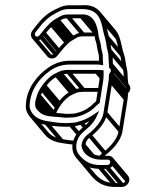

<svg xmlns="http://www.w3.org/2000/svg" viewBox="-20 -500 600 751"><path d="M411 135.5C410.1 141.5 405.5 145.5 399 145.5L371 145.5C330.7 145.5 308 127.5 290.4 106.7C278.9 93 273.7 74.4 282.7 48.5C291.1 24.3 312.8 11.4 332.9 -8.1C341.8 -16.7 352.9 -32.6 358.3 -44.9L367.8 -66.4L347.9 -53C331.7 -42.1 314.8 -32.4 297.1 -27.2C283.9 -23.2 274.4 -19.5 258.1 -19.5H257.8C224.7 -16.1 192.7 -21.6 164.3 -26.4C129.8 -31.5 106.7 -47.6 97.5 -74.2C95.7 -80.4 95.3 -86.9 96.2 -93L96.3 -93.4C100.8 -153 137 -195.8 175.5 -223.1C194.9 -236.9 220.7 -247.5 251.2 -247.5H363.2C366.8 -247.5 369.9 -247.2 372.6 -246.6L383.5 -244.4L383 -255.5C382.7 -262.3 381.7 -268.9 382.2 -275.8C383.1 -290.5 377.2 -302.1 376.3 -310C375.1 -321 373.7 -331.2 369.9 -342.3C368.3 -347.3 366.8 -352.9 365.9 -358.2L364.1 -372.2C359 -401.6 348.8 -434 316.8 -442.3C310.5 -443.8 303.9 -444 299.6 -443.5H246.2C225.8 -443.5 214.2 -435.8 201.7 -428.2L187.7 -419.8L176.3 -410C163.2 -396.2 158.4 -392.2 145.1 -375L133.9 -361.1C124.8 -350.1 110.3 -361.9 118.6 -373.2L128.6 -386.1C148.6 -412.6 168 -432.5 194.4 -446.4C214.7 -457.2 226.5 -464.5 249.6 -464.5H301.9C328.3 -464.5 348 -456.8 360.6 -441.8C380.1 -418.7 380.1 -383.5 391 -351.6C395.2 -336.6 396.5 -316 401.5 -298.8C406.1 -283.4 403.7 -264 406.6 -244.8C407 -241.9 406.7 -241.3 406.5 -240L405.9 -236.4C417.1 -226.2 415.5 -223.2 406.7 -209.8L405.9 -204.3C406.1 -197.3 405.6 -190.3 404.7 -184L384.7 -58C379.5 -25.1 349 5.8 326.3 23.4C313.4 33.4 302.3 45.4 298.9 67L298.8 67.8C300.8 102.6 336.6 124.5 374.3 124.5H402.3C408.5 124.5 412 129.3 411 135.5ZM314 66.2C316.7 50.5 323 43.5 334.5 34.6C358.4 16.1 393.3 -17.5 399.7 -58L419.7 -184C420.1 -186.8 419.7 -204.6 421.2 -205.9C436.5 -221.7 429.3 -235.9 421.9 -243.7C420.6 -263.4 421.8 -283.4 416.2 -304.9C412.6 -320 410.6 -340.5 405.6 -358C400.5 -379 395.6 -403.3 388.1 -425.3C377.4 -456.6 350 -483.1 303.6 -479.5H251.9C224.3 -479.5 207.2 -467.9 189.5 -459.7C159.9 -444.8 137.4 -420.8 117 -393.9L106.9 -380.8C86.9 -353.4 122.1 -324.9 145.2 -352.9L156.5 -367C169.4 -383.8 171.6 -384.8 186 -400L195.4 -408.2L208 -415.8C221.3 -423.8 227.4 -428.5 243.9 -428.5H298.5C301.6 -429 305.6 -429 311 -427.7C337 -421 344.6 -393.5 349.1 -367.8L350.9 -353.8C351.7 -347 353.5 -341.4 355.5 -335.6C358.5 -326.8 358.6 -319.5 361.3 -305.6C363.3 -294.8 368.2 -282.3 367.1 -275L366.9 -274.2L367.4 -262.5C367.4 -262.5 366.4 -262.5 365.6 -262.5H253.6C219.5 -262.5 190.1 -250.6 168 -234.8C127.7 -206.2 86 -159.2 81.2 -92.7C80.6 -84.8 80.5 -76.2 83 -67.8C93.6 -36.7 121.1 -17.2 159.7 -11.6C188 -6.8 221.6 -2.7 255.9 -4.5C274.8 -5.5 286.9 -9.2 299.3 -12.8C310.3 -16.1 319.4 -20.3 329.6 -25.7C312.2 -3.4 281.8 8.3 268.4 45.5C257.1 77.1 264.6 101.2 278.1 117.3C296.8 139.5 323.3 160.5 368.6 160.5L396.6 160.5C410.7 160.5 423.8 149.9 426 135.5C428.3 121.3 419.1 109.5 404.7 109.5H376.7C347.2 109.5 315.8 92.7 314 66.2ZM240 -54.5 220.6 -56.5C192.1 -59.1 159.2 -60.2 147.2 -71.8C140.6 -78.2 130.7 -83.2 132.7 -96L132.8 -96.6C132.8 -100 133.3 -103.9 134.7 -109.1L139.2 -125C141.7 -133.7 145.6 -140.8 150.1 -147.6L159.2 -161.5C171.3 -178.1 185.7 -192.2 203.1 -200.3L218.2 -207.3C223.8 -209.9 236.4 -211.5 245.5 -211.5H357.5C362.4 -211.5 365.2 -211.4 369.8 -211.1C369.7 -202.4 369.9 -192.2 368.6 -184L356 -104.1L345.3 -94.9C332.4 -80.2 311.2 -67.4 291.5 -61.2L276.8 -57.2C273.8 -56.1 269.1 -55.5 262.8 -55.5H262.5C254.5 -54.7 248.2 -54.5 240 -54.5ZM383.6 -184C386.1 -199.2 384.8 -212.1 385.4 -224.6C377.4 -225.8 371.1 -226.5 359.9 -226.5H247.9C237.6 -226.5 223.9 -225.5 213.6 -220.7L198.5 -213.7C176.4 -203.5 161.4 -186.6 147.1 -168.5L137.7 -154.4C132.5 -146.4 127.9 -137.7 124.7 -127L120.1 -110.9C112 -82.3 122.9 -70.5 135.9 -60.1C154.9 -42.8 190.1 -44 216.8 -41.5L236.9 -39.5H237.3C244.8 -39.5 252.8 -40.1 261 -40.5C266.9 -40.8 274 -41.2 279.2 -42.9L293.6 -46.8C316.3 -54 340.1 -68.2 355.2 -85.1L370 -97.9ZM119.1 -90.7 151.9 -51.6 164.2 -62.2 131.4 -101.3ZM121.3 -104.7 169.2 -47.8 181.5 -58.4 133.6 -115.3ZM125.8 -120.7 185.3 -50 197.6 -60.6 138.1 -131.3ZM137.8 -145.7 197.3 -75 209.6 -85.6 150.1 -156.3ZM147 -159.7 206.5 -89 218.8 -99.6 159.3 -170.3ZM194.6 -201.7 254.2 -131 266.4 -141.6 206.9 -212.3ZM209.8 -208.7 269.3 -138 281.6 -148.6 222 -219.3ZM240.6 -213.7 300.1 -143 312.3 -153.6 252.8 -224.3ZM352.5 -213.7 371.1 -191.6 383.4 -202.2 364.8 -224.3ZM300.3 72.3 337.1 116.1 349.4 105.5 312.5 61.7ZM324.3 34.3 383.8 105 396.1 94.4 336.6 23.7ZM386 -52.7 445.6 18 457.8 7.4 398.3 -63.3ZM406 -178.7 465.5 -108 477.8 -118.6 418.3 -189.3ZM402.7 -296.7 462.2 -226 474.5 -236.6 415 -307.3ZM392.1 -349.7 451.6 -279 463.9 -289.6 404.4 -360.3ZM374.7 -416.7 434.2 -346 446.5 -356.6 387 -427.3ZM133.4 -351.7 192.9 -281 205.2 -291.6 145.7 -362.3ZM144.6 -365.7 204.1 -295 216.4 -305.6 156.9 -376.3ZM175 -399.7 234.5 -329 246.8 -339.6 187.3 -410.3ZM185.4 -408.7 245 -338 257.2 -348.6 197.7 -419.3ZM198.7 -416.7 258.2 -346 270.5 -356.6 211 -427.3ZM238.9 -430.7 298.4 -360 310.7 -370.6 251.2 -441.3ZM292.9 -430.7 350.8 -361.9 363.1 -372.5 305.2 -441.3ZM307.8 -429.7 346.2 -384 358.5 -394.6 320 -440.3ZM155.9 -13.7 215.4 57 227.7 46.4 168.2 -24.3ZM250.8 -6.7 281.5 29.9 293.8 19.3 263 -17.3ZM292 -14.7 308.2 4.5 320.4 -6.1 304.3 -25.3ZM363.6 158.3 423.1 229 435.4 218.4 375.9 147.7ZM391.6 158.3 451.1 229 463.4 218.4 403.9 147.7ZM412.4 140.8 471.9 211.5 484.2 200.9 424.7 130.2ZM409.1 127.5 468.6 198.2C470.3 200.1 471.1 202.9 470.5 206.2C469.6 212.2 465 216.2 458.5 216.2H430.5C390.2 216.2 367.5 198.3 349.9 177.4L290.4 106.7L278.1 117.3L337.6 188C356.3 210.2 382.8 231.2 428.1 231.2H456.1C470.2 231.2 483.3 220.6 485.5 206.2C486.7 199 485 192.4 480.9 187.6L421.4 116.8ZM273.6 51C256.2 49.6 239.8 46.8 223.9 44.3C199.2 40.5 180.6 31.2 168.6 17L109.1 -53.7L96.8 -43.1L156.3 27.6C170.5 44.5 192.4 55 219.2 59.1C234.9 61.6 252.1 64.5 270 65.9ZM358.4 -372.8H305.8C285.3 -372.8 273.7 -365.1 261.2 -357.5L247.2 -349.1L235.8 -339.2C222.7 -325.4 217.9 -321.5 204.6 -304.3L193.4 -290.4C188.6 -284.4 181.6 -284.8 177.5 -289.7L118 -360.4L105.7 -349.8L165.2 -279.1C173.4 -269.4 191.8 -266.5 204.7 -282.2L216 -296.3C229 -313 231.1 -314 245.5 -329.3L255 -337.5L267.5 -345C280.8 -353.1 286.9 -357.8 303.4 -357.8H356ZM360.6 -441.8 420.1 -371.1C439.6 -348 439.6 -312.8 450.5 -280.9C454.7 -265.9 455.8 -245.2 461 -228.1C463.4 -220.3 463.7 -208.4 464 -200.3L420.3 -252.3L408 -241.7L486.4 -148.5L481.1 -178.7C478.2 -195.5 480.8 -214.4 475.7 -234.2C471.1 -249.2 471.2 -270.3 465 -287.5C453.9 -318.4 453.1 -357.1 432.4 -381.8L372.9 -452.5ZM411.7 -230.8 471.2 -160C472.8 -158.2 474.1 -155.7 474.4 -154.7L422.6 -216.3L410.3 -205.7L474.7 -129.2L480.9 -135.5C494.7 -149.3 489.9 -163.1 483.5 -170.6L424 -241.4ZM407.3 -199.7 465.4 -130.7C465.4 -123.3 465 -119 464.2 -113.3L444.2 12.7C439 45.6 408.4 76.5 385.9 94.1C378.9 99.5 371.9 105.5 366.8 113.8L379.5 120.1C382.9 114.5 387.4 110.5 394 105.3C417.8 86.7 452.8 53.2 459.2 12.7L479.2 -113.3C480.4 -121.1 480.7 -129.9 480.5 -137.9L419.6 -210.3ZM371.7 -155.8 307.4 -155.8C297.1 -155.8 283.5 -154.8 273.1 -150L258 -143C236.6 -133.1 219.9 -116.1 206.7 -98L197.2 -83.6C191.3 -74.6 186.6 -64.8 183.1 -52.2L197.6 -50.4C200.6 -60.9 204.3 -68.9 209.6 -76.9L218.7 -90.8C230.9 -107.4 245.2 -121.5 262.6 -129.6L277.7 -136.6C283.3 -139.2 296 -140.8 305 -140.8L369.3 -140.8Z"/></svg>

Font: CiSf OpenHand
Style: GlsObl
Weight: 400
Foundry: Cannot Into Space Fonts
Version: Version 0.7892